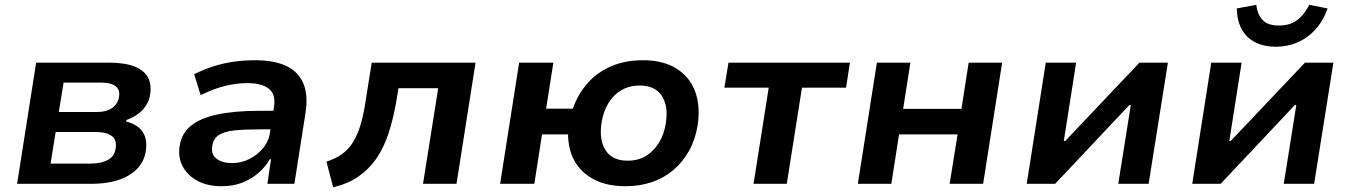

<svg xmlns="http://www.w3.org/2000/svg" viewBox="-20 -763 5605 797"><path d="M51 0 130 -503H429Q498 -503 538.5 -487Q579 -471 594.5 -441Q610 -411 603 -370Q600 -347 587 -326.5Q574 -306 553.5 -290.5Q533 -275 505 -265L503 -259Q552 -246 572.5 -215Q593 -184 585 -134Q575 -72 516 -36Q457 0 359 0ZM190 -84H358Q400 -84 427.5 -99Q455 -114 460 -146Q466 -182 444 -198.5Q422 -215 379 -215H211ZM224 -298H383Q421 -298 445 -314.5Q469 -331 474 -361Q479 -391 459.5 -405.5Q440 -420 402 -420H244Z M900 10Q841 10 799.5 -12.5Q758 -35 738 -73Q718 -111 726 -159Q734 -209 772 -240.5Q810 -272 881 -287.5Q952 -303 1057 -303H1134L1123 -226H1055Q994 -226 952 -221.5Q910 -217 887.5 -202Q865 -187 861 -156Q855 -123 878.5 -104.5Q902 -86 944 -86Q981 -86 1014.5 -102.5Q1048 -119 1072 -148Q1096 -177 1101 -214L1117 -316Q1126 -370 1097 -394Q1068 -418 1005 -418Q963 -418 915 -406.5Q867 -395 813 -368L786 -455Q826 -475 867 -488Q908 -501 951.5 -507Q995 -513 1039 -513Q1115 -513 1165.5 -490.5Q1216 -468 1238 -419.5Q1260 -371 1248 -293L1202 0H1090L1105 -102H1100Q1081 -69 1051 -43.5Q1021 -18 983.5 -4Q946 10 900 10Z M1363 14 1335 -92Q1373 -104 1400.5 -124Q1428 -144 1446.5 -174.5Q1465 -205 1477.5 -247.5Q1490 -290 1498 -346L1523 -503H1954L1875 0H1736L1799 -397H1634L1625 -342Q1612 -267 1592 -207Q1572 -147 1541 -103Q1510 -59 1466 -29Q1422 1 1363 14Z M2576 10Q2503 10 2450 -16Q2397 -42 2368 -89.5Q2339 -137 2338 -205H2230L2198 0H2056L2135 -503H2277L2247 -312H2358Q2380 -375 2421 -420Q2462 -465 2519.5 -489Q2577 -513 2649 -513Q2732 -513 2787 -479Q2842 -445 2865 -384.5Q2888 -324 2876 -243Q2866 -183 2840 -136.5Q2814 -90 2775 -57Q2736 -24 2686 -7Q2636 10 2576 10ZM2585 -96Q2629 -96 2661 -115.5Q2693 -135 2715 -170Q2737 -205 2744 -253Q2755 -323 2727 -365.5Q2699 -408 2635 -408Q2593 -408 2560 -389Q2527 -370 2505.5 -335Q2484 -300 2477 -253Q2466 -182 2494 -139Q2522 -96 2585 -96Z M3108 0 3171 -399H2987L3004 -503H3508L3492 -399H3309L3246 0Z M3541 0 3620 -503H3759L3729 -311H3971L4001 -503H4140L4061 0H3922L3955 -205H3712L3680 0Z M4242 0 4321 -503H4447L4396 -178H4402L4710 -503H4828L4748 0H4622L4674 -327H4668L4360 0Z M4929 0 5008 -503H5134L5083 -178H5089L5397 -503H5515L5435 0H5309L5361 -327H5355L5047 0ZM5276 -569Q5227 -569 5190.5 -587.5Q5154 -606 5134.5 -641.5Q5115 -677 5114 -728L5195 -743Q5200 -701 5222 -679Q5244 -657 5289 -657Q5333 -657 5362.5 -678Q5392 -699 5415 -743L5491 -728Q5472 -675 5440 -640Q5408 -605 5366 -587Q5324 -569 5276 -569Z"/></svg>

Font: Nunito Sans 6pt
Style: Bold Italic
Weight: 700
Italic angle: -9°
Version: Version 3.101;gftools[0.9.27]